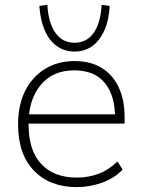

<svg xmlns="http://www.w3.org/2000/svg" viewBox="-20 -758 581 786"><path d="M294 8Q184 8 119 -59.5Q54 -127 54 -248Q54 -328 83 -386Q112 -444 164.5 -476Q217 -508 285 -508Q350 -508 395.5 -480.5Q441 -453 465.5 -401.5Q490 -350 490 -279V-252H81V-290H468L451 -277Q451 -367 409 -418.5Q367 -470 284 -470Q196 -470 146.5 -410Q97 -350 97 -253V-248Q97 -142 149 -86.5Q201 -31 294 -31Q341 -31 382 -46Q423 -61 461 -97L482 -64Q451 -30 400 -11Q349 8 294 8ZM285 -547Q244 -547 212.5 -569.5Q181 -592 163 -634Q145 -676 141 -734L174 -738Q178 -664 207 -623.5Q236 -583 285 -583Q335 -583 363.5 -623.5Q392 -664 396 -738L429 -734Q426 -676 407.5 -634Q389 -592 358 -569.5Q327 -547 285 -547Z"/></svg>

Font: Mulish ExtraLight
Style: Regular
Weight: 200
Designer: Vernon Adams
Foundry: Vernon Adams
Version: Version 3.603